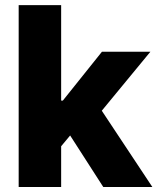

<svg xmlns="http://www.w3.org/2000/svg" viewBox="-20 -748 629 768"><path d="M208 -143.1V-345.7H231.4L387.7 -541H581.5L353 -263.7H308.6ZM54.7 0V-727.5H224.6V0ZM393.1 0 248 -225.6 359.9 -346.2 589.4 0Z"/></svg>

Font: Inter 17pt ExtraBold
Style: Regular
Weight: 800
Version: Version 4.001;git-66647c0bb